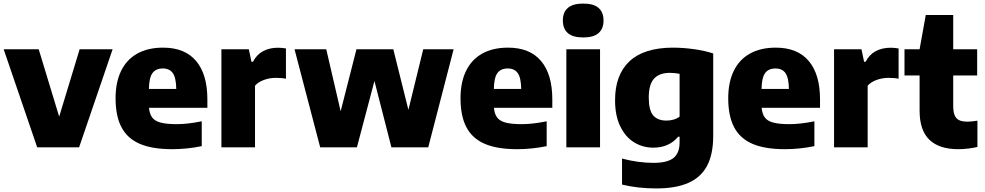

<svg xmlns="http://www.w3.org/2000/svg" viewBox="-24 -824 5508 1074"><path d="M421.5 -548.5H606L418.5 0H184L-3.5 -548.5H192.5L307 -171.5Z M1136 -221H809.5Q812.5 -186.5 827.2 -166.8Q842 -147 874.8 -138.2Q907.5 -129.5 965.5 -129.5Q1025.5 -129.5 1104.5 -145.5V-6.5Q1022 10.5 938.5 10.5Q828 10.5 758.5 -19.2Q689 -49 655.8 -111.8Q622.5 -174.5 622.5 -274.5Q622.5 -363.5 653.2 -427Q684 -490.5 743.5 -524Q803 -557.5 888.5 -557.5Q1010 -557.5 1073 -482.8Q1136 -408 1136 -268.5ZM809 -326.5H962Q961 -389 942.8 -415Q924.5 -441 886.5 -441Q847.5 -441 828.8 -415Q810 -389 809 -326.5Z M1214.5 -548.5H1368L1382.5 -478.5H1391Q1411.5 -518.5 1447.5 -537.8Q1483.5 -557 1531 -557Q1551.5 -557 1575.5 -553V-383.5Q1553.5 -388.5 1519 -388.5Q1484.5 -388.5 1452.2 -376.8Q1420 -365 1402.5 -344.5V0H1214.5Z M2343.5 -548.5H2513.5L2371.5 0H2165.5L2070.5 -371L1972.5 0H1767L1623.5 -548.5H1801L1881.5 -201.5L1970 -548.5H2176L2260.5 -209.5Z M3065.5 -221H2739Q2742 -186.5 2756.8 -166.8Q2771.5 -147 2804.2 -138.2Q2837 -129.5 2895 -129.5Q2955 -129.5 3034 -145.5V-6.5Q2951.5 10.5 2868 10.5Q2757.5 10.5 2688 -19.2Q2618.5 -49 2585.2 -111.8Q2552 -174.5 2552 -274.5Q2552 -363.5 2582.8 -427Q2613.5 -490.5 2673 -524Q2732.5 -557.5 2818 -557.5Q2939.5 -557.5 3002.5 -482.8Q3065.5 -408 3065.5 -268.5ZM2738.5 -326.5H2891.5Q2890.5 -389 2872.2 -415Q2854 -441 2816 -441Q2777 -441 2758.2 -415Q2739.5 -389 2738.5 -326.5Z M3144 0V-548.5H3332.5V0ZM3124.5 -709.5Q3124.5 -755.5 3152.5 -779.8Q3180.5 -804 3238.5 -804Q3296 -804 3324 -779.8Q3352 -755.5 3352 -709.5Q3352 -663 3324 -638.8Q3296 -614.5 3238.5 -614.5Q3180.5 -614.5 3152.5 -638.8Q3124.5 -663 3124.5 -709.5Z M3455.5 208.5V63Q3547 87 3631.5 87Q3709 87 3743.2 59.8Q3777.5 32.5 3777.5 -28.5V-59H3769Q3745 -29.5 3710 -13.8Q3675 2 3630.5 2Q3572 2 3523.5 -27.5Q3475 -57 3445.8 -116.8Q3416.5 -176.5 3416.5 -263.5Q3416.5 -405.5 3497.2 -481.2Q3578 -557 3739.5 -557.5Q3797 -557.5 3857.8 -549Q3918.5 -540.5 3965.5 -525V-64Q3965.5 39 3931 103.8Q3896.5 168.5 3826.2 199.2Q3756 230 3647 230Q3543.5 230 3455.5 208.5ZM3777.5 -171.5V-411Q3750 -416.5 3723 -416.5Q3664 -416.5 3634.5 -384Q3605 -351.5 3605 -279Q3605 -207.5 3629.8 -178.5Q3654.5 -149.5 3704 -149.5Q3724.5 -149.5 3743.8 -155Q3763 -160.5 3777.5 -171.5Z M4563 -221H4236.5Q4239.5 -186.5 4254.2 -166.8Q4269 -147 4301.8 -138.2Q4334.5 -129.5 4392.5 -129.5Q4452.5 -129.5 4531.5 -145.5V-6.5Q4449 10.5 4365.5 10.5Q4255 10.5 4185.5 -19.2Q4116 -49 4082.8 -111.8Q4049.5 -174.5 4049.5 -274.5Q4049.5 -363.5 4080.2 -427Q4111 -490.5 4170.5 -524Q4230 -557.5 4315.5 -557.5Q4437 -557.5 4500 -482.8Q4563 -408 4563 -268.5ZM4236 -326.5H4389Q4388 -389 4369.8 -415Q4351.5 -441 4313.5 -441Q4274.5 -441 4255.8 -415Q4237 -389 4236 -326.5Z M4641.5 -548.5H4795L4809.5 -478.5H4818Q4838.5 -518.5 4874.5 -537.8Q4910.5 -557 4958 -557Q4978.5 -557 5002.5 -553V-383.5Q4980.5 -388.5 4946 -388.5Q4911.5 -388.5 4879.2 -376.8Q4847 -365 4829.5 -344.5V0H4641.5Z M5443.5 -149V-2Q5421 3.5 5391.8 7Q5362.5 10.5 5336 10.5Q5229.5 10.5 5174.8 -42.2Q5120 -95 5120 -204.5V-402H5035.5V-548.5H5120L5154.5 -740H5308V-548.5H5442V-402H5308V-233.5Q5308 -199 5316 -179.5Q5324 -160 5341.2 -151.8Q5358.5 -143.5 5389 -143.5Q5409.5 -143.5 5443.5 -149Z"/></svg>

Font: Encode Sans ExtraBold
Style: Regular
Weight: 800
Designer: Multiple Designers
Foundry: Impallari Type
Version: Version 2.000